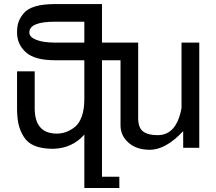

<svg xmlns="http://www.w3.org/2000/svg" viewBox="-20 -736 1077 956"><path d="M126 -574.2Q126 -551.8 159.7 -538.1Q193.8 -523.9 253.9 -523.9H399.9V-627.9H253.9Q126 -627.9 126 -574.2ZM668 -523.9V-147.9Q668 -100.1 692.4 -81.5Q716.8 -63 765.1 -63Q859.4 -63 883.8 -198.2V-523.9H972.2V0H892.1V-83Q805.2 9.8 726.1 9.8Q660.2 9.8 620.6 -24.9Q580.1 -60.1 580.1 -111.8V-436H487.8V144H574.2V200.2H399.9V-65.9Q339.4 2.9 244.1 4.9Q189.9 4.9 153.3 -9.8Q117.7 -23.9 98.6 -54.7Q79.1 -85.9 72.3 -117.7Q64.9 -151.4 64.9 -196.8V-380.9H152.8V-196.8Q152.8 -70.8 263.2 -70.8Q286.1 -70.8 307.1 -78.1Q328.1 -85.4 350.6 -102.1Q373.5 -119.1 386.7 -154.8Q399.9 -190.4 399.9 -242.2V-436H253.9Q152.8 -436 108.9 -475.6Q64.9 -515.1 64.9 -574.2Q64.9 -604.5 71.8 -625Q78.6 -646 97.7 -669.4Q116.2 -692.4 155.3 -704.1Q194.8 -715.8 253.9 -715.8H487.8V-523.9Z"/></svg>

Font: Miedinger*
Style: Book
Weight: 400
Version: Version 001.000